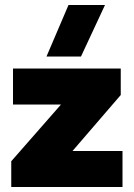

<svg xmlns="http://www.w3.org/2000/svg" viewBox="-20 -748 535 768"><path d="M166 -522 254 -728H400L304 -522ZM25 0V-103L224 -330H32V-474H463V-368L270 -144H470V0Z"/></svg>

Font: Kanit
Style: Bold
Weight: 700
Designer: Katatrad Team
Foundry: CadsonDemak
Version: Version 2.000; ttfautohint (v1.8.3)